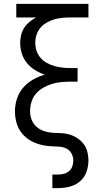

<svg xmlns="http://www.w3.org/2000/svg" viewBox="-20 -755 540 990"><path d="M250 215V145H279Q295 145 310 141Q325 137 336.5 127Q348 117 353 102.5Q358 88 358 73Q358 54 349 37Q340 20 323.5 11.5Q307 3 288 1.5Q269 0 250.5 -0.5Q232 -1 213.5 -4Q195 -7 177 -12.5Q159 -18 142.5 -27Q126 -36 112 -48Q98 -60 87 -75.5Q76 -91 69.5 -108.5Q63 -126 60 -144.5Q57 -163 57 -181Q57 -214 67.5 -246Q78 -278 99.5 -303Q121 -328 150 -344.5Q179 -361 211 -370Q184 -379 160 -394Q136 -409 118.5 -430.5Q101 -452 92.5 -479Q84 -506 84 -534Q84 -554 89 -574.5Q94 -595 105 -612Q116 -629 132 -642Q148 -655 166 -665H64V-735H436V-665H343Q322 -665 301 -663Q280 -661 260 -655Q240 -649 221 -638.5Q202 -628 188.5 -612Q175 -596 168.5 -576Q162 -556 162 -535Q162 -513 168.5 -493Q175 -473 189 -457Q203 -441 221.5 -430.5Q240 -420 260 -414.5Q280 -409 301 -406.5Q322 -404 343 -404H380V-334H343Q319 -334 294.5 -331.5Q270 -329 247 -322Q224 -315 202.5 -302.5Q181 -290 165.5 -272Q150 -254 142.5 -230Q135 -206 135 -182Q135 -159 143 -138Q151 -117 167.5 -102Q184 -87 206 -79.5Q228 -72 250 -70.5Q272 -69 294.5 -68.5Q317 -68 338.5 -61.5Q360 -55 379 -42.5Q398 -30 411.5 -12Q425 6 430.5 28Q436 50 436 72Q436 103 425.5 132Q415 161 392 180.5Q369 200 339 207.5Q309 215 279 215Z"/></svg>

Font: Iosevka SS18
Style: Regular
Weight: 400
Monospace: yes
Designer: Belleve Invis
Foundry: Belleve Invis
Version: Version 25.1.1; ttfautohint (v1.8.4)